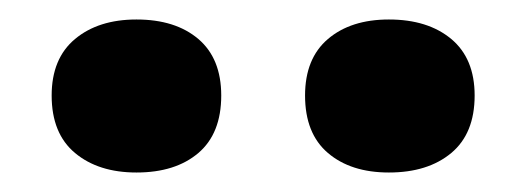

<svg xmlns="http://www.w3.org/2000/svg" viewBox="-20 -797 540 197"><path d="M207 -699Q207 -660 183.5 -640Q160 -620 120 -620Q81 -620 57 -640Q33 -660 33 -699Q33 -737 57 -757Q81 -777 120 -777Q160 -777 183.5 -757Q207 -737 207 -699ZM467 -699Q467 -660 443 -640Q419 -620 379 -620Q340 -620 316.5 -640Q293 -660 293 -699Q293 -737 316.5 -757Q340 -777 379 -777Q419 -777 443 -757Q467 -737 467 -699Z"/></svg>

Font: Roboto Serif SemiBold
Style: Regular
Weight: 600
Designer: Greg Gazdowicz
Foundry: Commercial Type
Version: Version 1.008